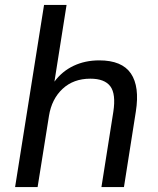

<svg xmlns="http://www.w3.org/2000/svg" viewBox="-20 -756 640 776"><path d="M41 0 158 -736H249L200 -426Q231 -468 277.5 -490Q324 -512 381 -512Q473 -512 509 -459Q545 -406 529 -305L481 0H390L438 -304Q449 -376 426 -407Q403 -438 345 -438Q277 -438 233 -397Q189 -356 178 -288L132 0Z"/></svg>

Font: Mulish Medium
Style: Italic
Weight: 500
Italic angle: -9°
Designer: Vernon Adams
Foundry: Vernon Adams
Version: Version 3.603; ttfautohint (v1.8.3)